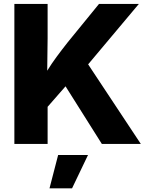

<svg xmlns="http://www.w3.org/2000/svg" viewBox="-20 -748 771 998"><path d="M183.6 -142.6V-307.6Q205.6 -348.1 226.8 -382.6Q248 -417 273.7 -451.9Q299.3 -486.8 332.5 -528.8L494.6 -727.5H701.7L396 -363.3L380.4 -367.7ZM54.7 0V-727.5H227.5V-548.8L225.1 -352.1L227.5 -268.1V0ZM509.3 0 313 -311.5 420.9 -439.5 711.9 0ZM237.3 231 282.2 57.6H437.5L354.5 231Z"/></svg>

Font: Inter 18pt ExtraBold
Style: Regular
Weight: 800
Designer: Rasmus Andersson
Foundry: rsms
Version: Version 4.001;git-66647c0bb